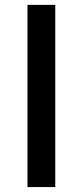

<svg xmlns="http://www.w3.org/2000/svg" viewBox="-20 -755 334 775"><path d="M90.8 -735.4Q119.1 -735.4 203.1 -735.4Q203.1 -550.8 203.1 0Q174.8 0 90.8 0Q90.8 -183.6 90.8 -735.4Z"/></svg>

Font: Alata=Ham
Style: Regular
Weight: 400
Designer: Spyros Zevelakis, Eben Sorkin
Version: Version 1.004